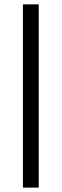

<svg xmlns="http://www.w3.org/2000/svg" viewBox="-20 -731 284 883"><path d="M158.2 131.8H85.4V-710.9H158.2Z"/></svg>

Font: Vazir FD
Style: Regular-FD
Weight: 400
Designer: Saber Rastikerdar
Foundry: Saber Rastikerdar
Version: Version 30.0.0